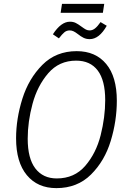

<svg xmlns="http://www.w3.org/2000/svg" viewBox="-20 -960 664 991"><path d="M511 -894H293L300 -940H518ZM382 -784Q369 -794 359.5 -798.5Q350 -803 340 -803Q324 -803 312.5 -793.5Q301 -784 284 -762L253 -783Q295 -848 341 -848Q358 -848 371 -841.5Q384 -835 400 -823Q415 -812 423.5 -807.5Q432 -803 443 -803Q457 -803 470 -813Q483 -823 499 -846L531 -827Q492 -758 443 -758Q425 -758 411 -765Q397 -772 382 -784ZM583 -440Q583 -336 551.5 -232.5Q520 -129 449.5 -59Q379 11 271 11Q174 11 118.5 -56Q63 -123 63 -246Q63 -347 95.5 -450.5Q128 -554 198.5 -625Q269 -696 376 -696Q473 -696 528 -630Q583 -564 583 -440ZM123 -244Q123 -142 162.5 -90.5Q202 -39 273 -39Q364 -39 420 -104Q476 -169 499.5 -262Q523 -355 523 -443Q523 -545 484.5 -596Q446 -647 373 -647Q285 -647 229 -582Q173 -517 148 -424.5Q123 -332 123 -244Z"/></svg>

Font: Fira Sans Condensed Light
Style: Italic
Weight: 300
Width: 3
Italic angle: -8°
Designer: Carrois Corporate & Edenspiekermann AG
Foundry: Carrois Corporate GbR & Edenspiekermann AG
Version: Version 4.203